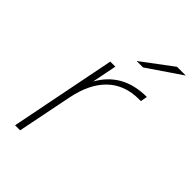

<svg xmlns="http://www.w3.org/2000/svg" viewBox="-216 -803 887 887"><g transform="rotate(45 227.0 -360.0)"><path d="M397 -523 391 -490H379Q286 -490 227 -434Q168 -378 146 -269L92 0H59L162 -519H195L171 -398Q241 -523 397 -523ZM397 -720H454L288 -607H246Z"/></g></svg>

Font: Montserrat Alternates ExLight
Style: Italic
Weight: 275
Italic angle: -11.3°
Designer: Julieta Ulanovsky
Foundry: Julieta Ulanovsky
Version: Version 7.200